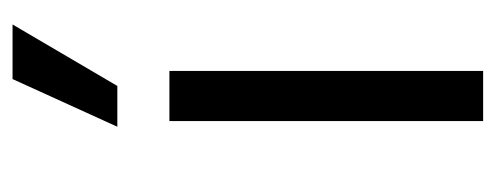

<svg xmlns="http://www.w3.org/2000/svg" viewBox="-262 -528 790 306"><g transform="rotate(-90 133.0 -375.0)"><path d="M160 -750H247L149 -583H84ZM173 -500V0H93V-500Z"/></g></svg>

Font: Elaine Sans
Style: Regular
Weight: 400
Designer: Wei Huang
Foundry: Wei Huang
Version: Version 2.001;December 24, 2019;FontCreator 12.0.0.2547 64-b